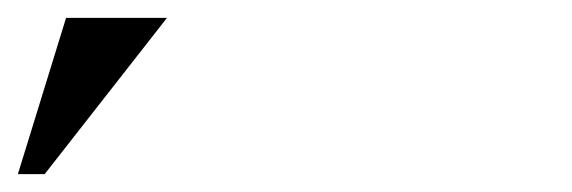

<svg xmlns="http://www.w3.org/2000/svg" viewBox="-20 -740 640 215"><path d="M167 -720 30 -545H0L54 -720Z"/></svg>

Font: Brygada 1918 SemiBold
Style: Italic
Weight: 600
Italic angle: -8°
Designer: Mateusz Machalski | Borys Kosmynka | Przemek Hoffer
Foundry: NIEPODLEGLA 2018
Version: Version 3.006